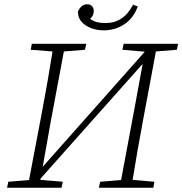

<svg xmlns="http://www.w3.org/2000/svg" viewBox="-20 -879 854 899"><path d="M553 -646 559 -674H814L808 -646L710 -638L649 -312Q636 -243 624 -174Q612 -105 601 -37L703 -28L698 0H443L449 -28L547 -36L608 -362L648 -580L170 -43L169 -37L274 -28L268 0H13L19 -28L116 -36L178 -362Q204 -500 226 -638L124 -646L129 -674H384L378 -646L279 -638L218 -312L180 -98L658 -637ZM466 -737Q417 -737 381 -760.5Q345 -784 345 -824Q350 -838 361 -848.5Q372 -859 388 -859Q401 -859 410 -851Q419 -843 419 -827Q419 -806 402 -791Q426 -771 474 -771Q559 -771 603 -857L625 -849Q606 -795 563 -766Q520 -737 466 -737Z"/></svg>

Font: Source Serif Pro Light
Style: Italic
Weight: 300
Italic angle: -12°
Designer: Frank Grießhammer
Foundry: Adobe Systems Incorporated
Version: Version 3.001;hotconv 1.0.111;makeotfexe 2.5.65597